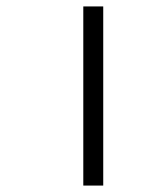

<svg xmlns="http://www.w3.org/2000/svg" viewBox="-20 -577 464 597"><path d="M239 -557H301V0H239Z"/></svg>

Font: UN Bangla
Style: Regular
Weight: 400
Designer: Desinged by Rajon, Unicode developed by Rashed (IMGN)
Version: Version 2.001;March 19, 2023;FontCreator 14.0.0.2901 64-bit